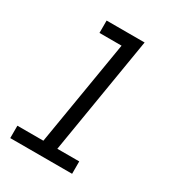

<svg xmlns="http://www.w3.org/2000/svg" viewBox="-178 -838 855 941"><g transform="rotate(30 250.0 -367.5)"><path d="M26 0V-70H173L272 -665H147V-735H362L252 -70H376V0Z"/></g></svg>

Font: Iosevka Slab Oblique
Style: Regular
Weight: 400
Italic angle: -9°
Monospace: yes
Designer: Belleve Invis
Foundry: Belleve Invis
Version: Version 11.1.1; ttfautohint (v1.8.3)